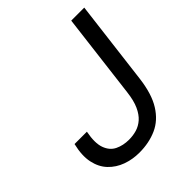

<svg xmlns="http://www.w3.org/2000/svg" viewBox="-203 -859 1006 1006"><g transform="rotate(-45 300.0 -356.0)"><path d="M251 15Q201 15 156 -1.2Q111 -17.5 79.2 -50.8Q47.5 -84 36.5 -135.5Q25.5 -187 42.5 -257.5H134Q120 -186 134.8 -145.2Q149.5 -104.5 183.5 -88Q217.5 -71.5 261 -71.5Q290.5 -71.5 317.8 -79.5Q345 -87.5 367.8 -107.5Q390.5 -127.5 406.8 -163.2Q423 -199 429.5 -254.5L487.5 -727H584L526.5 -260Q514 -157 476.2 -96.8Q438.5 -36.5 380.8 -10.8Q323 15 251 15Z"/></g></svg>

Font: Spline Sans Mono
Style: Italic
Weight: 400
Italic angle: -4°
Monospace: yes
Designer: Eben Sorkin, Mirko Velimirovic
Foundry: Sorkin Type
Version: Version 1.004